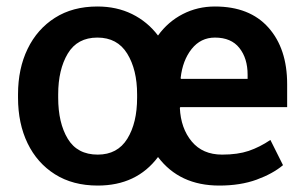

<svg xmlns="http://www.w3.org/2000/svg" viewBox="-20 -558 936 588"><path d="M279.3 10.3Q203.1 10.3 148.4 -24.2Q93.8 -58.6 64.5 -119.1Q35.2 -179.7 35.2 -258.8V-269Q35.2 -347.7 64.5 -408.2Q93.8 -468.8 148.2 -503.4Q202.6 -538.1 278.3 -538.1Q337.4 -538.1 384.5 -514.9Q431.6 -491.7 463.9 -449.2Q494.6 -491.7 539.8 -514.9Q585 -538.1 638.2 -538.1Q744.6 -538.1 802 -473.6Q859.4 -409.2 859.4 -300.3V-230H532.2L530.8 -227.5Q533.7 -165 567.1 -124.8Q600.6 -84.5 660.2 -84.5Q708 -84.5 741.7 -95.9Q775.4 -107.4 808.1 -129.4L846.7 -52.2Q815.4 -25.9 765.9 -7.8Q716.3 10.3 651.4 10.3Q529.8 10.3 463.9 -77.1Q398.4 10.3 279.3 10.3ZM279.3 -84.5Q339.8 -84.5 369.9 -133.1Q399.9 -181.6 399.9 -258.8V-269Q399.9 -344.7 369.6 -393.8Q339.4 -442.9 278.3 -442.9Q216.8 -442.9 187.5 -393.8Q158.2 -344.7 158.2 -269V-258.8Q158.2 -181.6 187.5 -133.1Q216.8 -84.5 279.3 -84.5ZM534.2 -316.4H738.3V-329.1Q738.3 -379.4 713.1 -411.1Q688 -442.9 638.2 -442.9Q594.7 -442.9 566.9 -408Q539.1 -373 533.2 -318.8Z"/></svg>

Font: Roboto Slab Medium
Style: Regular
Weight: 500
Designer: Google
Version: Version 2.001; ttfautohint (v1.8.3)